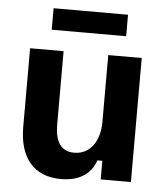

<svg xmlns="http://www.w3.org/2000/svg" viewBox="-50 -713 668 771"><g transform="rotate(5 283.5 -327.5)"><path d="M135 -581.7H435V-668.3H135ZM223.3 12.5C304.2 12.5 346.7 -25 363.3 -75H383.3V0H505V-500H370V-230C370 -155 333.3 -97.5 267.5 -97.5C213.3 -97.5 190 -136.7 190 -205V-500H55V-182.5C55 -62.5 111.7 12.5 223.3 12.5Z"/></g></svg>

Font: Familjen Grotesk GF
Style: Bold
Weight: 700
Designer: Anders Wikstroem, Jonas Baeckman, Matilda Gysing, Kristian Moeller
Foundry: Familjen STHLM AB
Version: Version 2.000; Beta; Release 4; Build 6